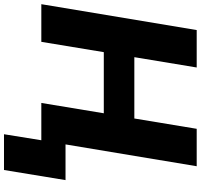

<svg xmlns="http://www.w3.org/2000/svg" viewBox="-46 -726 942 899"><g transform="rotate(90 424.5 -277.0)"><path d="M-4.9 0 116.2 -727.5H291.5L243.2 -435.5H530.3L578.6 -727.5H753.9L632.8 0H457.5L505.9 -292.5H219.7L171.4 0ZM818.8 -113.3 771.5 174.8H604L650.4 -113.3Z"/></g></svg>

Font: Inter Tight ExtraBold
Style: Italic
Weight: 800
Italic angle: -9.39999°
Designer: Rasmus Andersson
Foundry: rsms
Version: Version 3.004